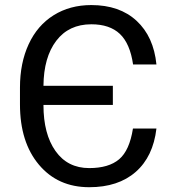

<svg xmlns="http://www.w3.org/2000/svg" viewBox="-20 -741 714 770"><path d="M607.4 -225.6Q594.2 -112.8 524.2 -51.5Q454.1 9.8 337.9 9.8Q211.9 9.8 136 -80.6Q60.1 -170.9 60.1 -322.3V-390.1Q60.1 -488.3 95 -563.7Q129.9 -639.2 195.1 -679.9Q260.3 -720.7 346.2 -720.7Q459.5 -720.7 527.8 -657.5Q596.2 -594.2 607.4 -482.4H513.7Q501.5 -566.4 460.7 -605Q419.9 -643.6 346.2 -643.6Q255.9 -643.6 205.6 -577.4Q155.3 -511.2 154.3 -397H432.6V-320.3H154.3V-319.3Q154.3 -203.6 202.6 -135.3Q251 -66.9 337.9 -66.9Q416 -66.9 457.8 -102.3Q499.5 -137.7 513.2 -225.6Z"/></svg>

Font: Roboto-ThirdPerson-AD3FC
Style: ThirdPerson-AD3FC
Weight: 400
Designer: Google
Version: Version 2.137; 2017